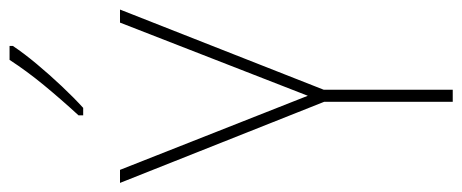

<svg xmlns="http://www.w3.org/2000/svg" viewBox="-310 -682 991 412"><g transform="rotate(-90 186.0 -475.5)"><path d="M187 -311 344 -714H372L200 -277V0H174V-276L0 -714H28ZM294 -944Q278 -920 255 -892.5Q232 -865 207.5 -839Q183 -813 161 -793H145V-803Q179 -840 209.5 -877Q240 -914 264 -951H294Z"/></g></svg>

Font: Noto Sans Gurmukhi UI Condensed Thin
Style: Regular
Weight: 100
Width: 3
Designer: Jelle Bosma - Monotype Design Team
Foundry: Monotype Imaging Inc.
Version: Version 2.004; ttfautohint (v1.8.4.7-5d5b)